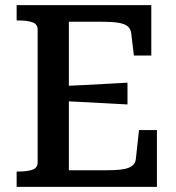

<svg xmlns="http://www.w3.org/2000/svg" viewBox="-20 -730 688 750"><path d="M593 -222V0H45V-60H55Q86 -60 106.5 -67Q127 -74 127 -96V-614Q127 -636 106.5 -643Q86 -650 55 -650H45V-710H571V-513H503L493 -597Q491 -617 479 -627Q467 -637 443 -641Q419 -645 381 -645H249V-65H396Q425 -65 446.5 -67Q468 -69 482 -74.5Q496 -80 503 -89Q510 -98 511 -112L523 -222ZM227 -394Q269 -396 311 -398Q353 -400 395 -402.5Q437 -405 478 -407V-322Q437 -324 395 -326.5Q353 -329 311.5 -331Q270 -333 227 -335Z"/></svg>

Font: Roboto Serif SemiCondensed Medium
Style: Regular
Weight: 500
Width: 4
Designer: Greg Gazdowicz
Foundry: Commercial Type
Version: Version 1.007